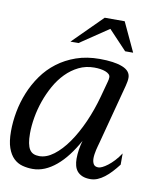

<svg xmlns="http://www.w3.org/2000/svg" viewBox="-82 -784 748 864"><g transform="rotate(10 292.0 -352.5)"><path d="M85.9 -145Q85.9 -119.1 89.4 -101.1Q92.8 -83 99.9 -72Q106.9 -61 117.9 -56.2Q128.9 -51.3 144.5 -51.3Q177.2 -51.3 210.4 -76.4Q243.7 -101.6 273.7 -144.5Q303.7 -187.5 328.9 -244.1Q354 -300.8 371.1 -363.8L390.1 -434.1Q393.6 -445.8 393.6 -455.6Q393.6 -463.4 387.5 -469.2Q381.3 -475.1 371.1 -479Q360.8 -482.9 347.7 -484.9Q334.5 -486.8 319.8 -486.8Q281.2 -486.8 249 -470.9Q216.8 -455.1 190.7 -428.5Q164.6 -401.9 145 -366.9Q125.5 -332 112.3 -294.2Q99.1 -256.3 92.5 -217.8Q85.9 -179.2 85.9 -145ZM0 -139.6Q0 -183.1 8.5 -229Q17.1 -274.9 34.7 -318.1Q52.2 -361.3 79.6 -399.9Q106.9 -438.5 144.5 -467Q182.1 -495.6 230.2 -512.5Q278.3 -529.3 337.4 -529.3Q403.8 -529.3 441.4 -514.4Q479 -499.5 479 -467.8Q479 -459.5 477.3 -450.2Q475.6 -440.9 473.1 -430.7L400.9 -157.2Q398.9 -150.4 396.5 -141.4Q394 -132.3 391.8 -122.8Q389.6 -113.3 388.2 -103.3Q386.7 -93.3 386.7 -84.5Q386.7 -68.8 392.8 -58.1Q398.9 -47.4 415.5 -47.4Q421.9 -47.4 432.9 -52.5Q443.8 -57.6 457.3 -67.9Q470.7 -78.1 484.9 -93.3Q499 -108.4 512.2 -128.4V-77.1Q497.6 -58.1 482.7 -42Q467.8 -25.9 452.4 -14.2Q437 -2.4 421.1 4.2Q405.3 10.7 388.7 10.7Q366.7 10.7 351.8 4.4Q336.9 -2 328.1 -12.7Q319.3 -23.4 315.7 -38.1Q312 -52.7 312 -68.8Q312 -89.8 315.4 -111.6Q318.8 -133.3 324.7 -152.8Q303.7 -114.7 280.5 -84.5Q257.3 -54.2 231.9 -33Q206.5 -11.7 179.7 -0.5Q152.8 10.7 125 10.7Q100.6 10.7 77.9 4.6Q55.2 -1.5 37.8 -18.3Q20.5 -35.2 10.3 -64.2Q0 -93.3 0 -139.6ZM326.7 -715.8H418L480 -583H443.4L360.4 -670.9L230 -583H193.4Z"/></g></svg>

Font: Arian Grqi
Style: Italic
Weight: 400
Italic angle: -15°
Designer: Ruben Hakobyan (Tarumian)
Foundry: Ruben Hakobyan (Tarumian)
Version: Version 1.002